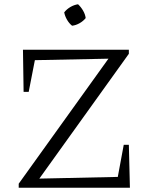

<svg xmlns="http://www.w3.org/2000/svg" viewBox="-20 -883 699 903"><path d="M68 0V-19L490 -607L144 -600L115 -451H91L88 -649H586V-630L165 -43L534 -51L562 -202H586L591 0ZM347 -863Q361 -850 371 -832.5Q381 -815 383 -798Q372 -784 354.5 -774Q337 -764 319 -762Q305 -773 295 -790.5Q285 -808 282 -825Q294 -840 311 -850Q328 -860 347 -863Z"/></svg>

Font: Piazzolla 24pt Light
Style: Regular
Weight: 300
Designer: Juan Pablo del Peral
Foundry: Huerta Tipografica
Version: Version 2.005